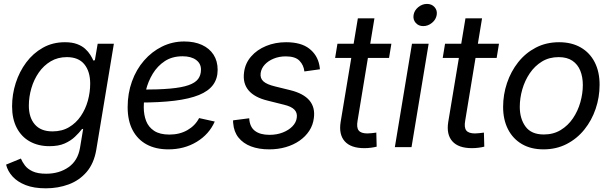

<svg xmlns="http://www.w3.org/2000/svg" viewBox="-20 -767 3189 1001"><path d="M218.8 214.8Q156.7 214.8 113.8 198Q70.8 181.2 45.4 153.1Q20 125 11.7 91.3L88.9 59.6Q96.2 77.1 109.9 95.5Q123.5 113.8 149.9 126.2Q176.3 138.7 220.7 138.7Q288.6 138.7 337.2 104.7Q385.7 70.8 397 4.4L413.6 -95.2L407.2 -93.8Q392.6 -74.7 370.8 -54Q349.1 -33.2 317.1 -19Q285.2 -4.9 237.8 -4.9Q179.7 -4.9 135.7 -29.3Q91.8 -53.7 67.4 -100.3Q43 -147 43 -212.4Q43 -274.9 62 -334.2Q81.1 -393.6 116.7 -441.4Q152.3 -489.3 203.4 -518.1Q254.4 -546.9 318.4 -546.9Q355.5 -546.9 381.3 -537.4Q407.2 -527.8 423.8 -512.7Q440.4 -497.6 450.7 -481.2Q460.9 -464.8 466.8 -451.2L474.6 -453.1L489.3 -539.1H573.7L481.9 14.2Q469.7 85.4 431.6 129.6Q393.6 173.8 338.1 194.3Q282.7 214.8 218.8 214.8ZM253.4 -82Q303.2 -82 339.8 -103.8Q376.5 -125.5 401.1 -161.6Q425.8 -197.8 438 -241.9Q450.2 -286.1 450.2 -331.1Q450.2 -394.5 419.7 -431.9Q389.2 -469.2 328.6 -469.2Q281.2 -469.2 244.4 -447.3Q207.5 -425.3 182.1 -388.7Q156.7 -352.1 143.6 -307.1Q130.4 -262.2 130.4 -216.3Q130.4 -154.3 161.6 -118.2Q192.9 -82 253.4 -82Z M857.9 11.7Q792 11.7 744.6 -13.9Q697.3 -39.6 671.4 -88.6Q645.5 -137.7 645.5 -208.5Q645.5 -280.3 668 -342.5Q690.4 -404.8 731 -451.4Q771.5 -498 825.2 -524.4Q878.9 -550.8 940.4 -550.8Q993.2 -550.8 1032.5 -533Q1071.8 -515.1 1093.3 -481.9Q1114.7 -448.7 1114.7 -402.8Q1114.7 -356.9 1090.8 -324.5Q1066.9 -292 1017.1 -271.7Q967.3 -251.5 890.1 -241.9Q813 -232.4 706.5 -232.4L718.3 -299.8Q807.6 -299.8 867.4 -305.2Q927.2 -310.5 962.4 -322.8Q997.6 -335 1012.7 -355Q1027.8 -375 1027.8 -404.3Q1027.8 -436 1002 -454.8Q976.1 -473.6 932.1 -473.6Q877.4 -473.6 839.1 -448.2Q800.8 -422.9 776.4 -382.6Q752 -342.3 740.7 -296.1Q729.5 -250 729.5 -208Q729.5 -168.5 741.9 -136.2Q754.4 -104 783.9 -84.7Q813.5 -65.4 863.3 -65.4Q916.5 -65.4 957 -88.6Q997.6 -111.8 1018.1 -151.4L1099.6 -133.3Q1070.3 -66.9 1005.6 -27.6Q940.9 11.7 857.9 11.7Z M1383.8 11.7Q1329.1 11.7 1288.3 -3.9Q1247.6 -19.5 1223.4 -49.8Q1199.2 -80.1 1195.8 -124.5Q1195.3 -128.4 1195.1 -132.1Q1194.8 -135.7 1195.3 -139.6L1279.3 -150.4Q1281.7 -105.5 1309.1 -84.7Q1336.4 -64 1384.8 -64Q1423.3 -64 1454.3 -76.2Q1485.4 -88.4 1504.9 -108.6Q1524.4 -128.9 1527.3 -153.8Q1530.8 -179.2 1514.6 -195.6Q1498.5 -211.9 1461.9 -220.7L1376 -242.2Q1307.1 -258.8 1275.9 -295.9Q1244.6 -333 1252.4 -390.1Q1258.3 -437 1289.1 -472.4Q1319.8 -507.8 1367.4 -527.3Q1415 -546.9 1471.2 -546.9Q1549.3 -546.9 1592 -513.7Q1634.8 -480.5 1645 -427.2Q1646 -421.9 1646.7 -416.7Q1647.5 -411.6 1647.9 -405.8L1566.9 -394.5Q1563.5 -427.2 1541.5 -450.2Q1519.5 -473.1 1469.7 -473.1Q1435.5 -473.1 1407 -461.4Q1378.4 -449.7 1360.4 -430.2Q1342.3 -410.6 1338.9 -385.7Q1335.4 -358.9 1353.3 -342.8Q1371.1 -326.7 1414.1 -316.4L1493.2 -296.9Q1562.5 -279.8 1593.3 -243.2Q1624 -206.5 1616.2 -150.9Q1611.8 -114.7 1592.3 -85Q1572.8 -55.2 1541.5 -33.4Q1510.3 -11.7 1470 0Q1429.7 11.7 1383.8 11.7Z M2020.5 -539.1 2008.3 -464.8H1727.1L1739.3 -539.1ZM1845.7 -671.4H1932.1L1844.2 -137.7Q1837.9 -102.1 1850.1 -86.7Q1862.3 -71.3 1895.5 -71.3Q1904.8 -71.3 1918 -72.8Q1931.2 -74.2 1941.9 -75.7L1943.8 -2.4Q1930.7 1 1913.6 3.2Q1896.5 5.4 1879.4 5.4Q1809.1 5.4 1777.3 -30.3Q1745.6 -65.9 1755.9 -130.9Z M2038.6 0 2127.9 -539.1H2214.8L2125.5 0ZM2186.5 -630.9Q2162.1 -630.9 2147.2 -647.9Q2132.3 -665 2136.2 -689Q2140.1 -712.9 2160.6 -729.7Q2181.2 -746.6 2206.1 -746.6Q2231 -746.6 2245.8 -729.7Q2260.7 -712.9 2256.8 -689Q2252.9 -665 2232.2 -647.9Q2211.4 -630.9 2186.5 -630.9Z M2581.5 -539.1 2569.3 -464.8H2288.1L2300.3 -539.1ZM2406.7 -671.4H2493.2L2405.3 -137.7Q2398.9 -102.1 2411.1 -86.7Q2423.3 -71.3 2456.5 -71.3Q2465.8 -71.3 2479 -72.8Q2492.2 -74.2 2502.9 -75.7L2504.9 -2.4Q2491.7 1 2474.6 3.2Q2457.5 5.4 2440.4 5.4Q2370.1 5.4 2338.4 -30.3Q2306.6 -65.9 2316.9 -130.9Z M2813.5 11.7Q2748 11.7 2700.9 -15.9Q2653.8 -43.5 2628.4 -93.3Q2603 -143.1 2603 -209.5Q2603 -273.9 2623.3 -334.2Q2643.6 -394.5 2681.6 -442.6Q2719.7 -490.7 2773.7 -518.8Q2827.6 -546.9 2895 -546.9Q2960.4 -546.9 3007.8 -519.5Q3055.2 -492.2 3080.6 -442.4Q3106 -392.6 3106 -325.2Q3106 -259.8 3085.4 -199.5Q3064.9 -139.2 3026.6 -91.6Q2988.3 -43.9 2934.3 -16.1Q2880.4 11.7 2813.5 11.7ZM2815.4 -65.9Q2865.2 -65.9 2903.3 -89.1Q2941.4 -112.3 2967 -150.1Q2992.7 -188 3005.6 -233.6Q3018.6 -279.3 3018.6 -323.7Q3018.6 -365.7 3005.4 -398.4Q2992.2 -431.2 2964.4 -450.2Q2936.5 -469.2 2892.6 -469.2Q2843.3 -469.2 2805.7 -446.3Q2768.1 -423.3 2742.2 -385.3Q2716.3 -347.2 2703.1 -301.3Q2689.9 -255.4 2689.9 -210Q2689.9 -147.9 2720 -106.9Q2750 -65.9 2815.4 -65.9Z"/></svg>

Font: Inter 18pt
Style: Italic
Weight: 400
Italic angle: -9.3988°
Designer: Rasmus Andersson
Foundry: rsms
Version: Version 4.001;git-66647c0bb